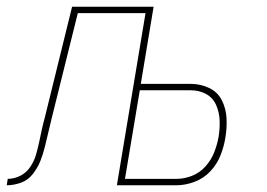

<svg xmlns="http://www.w3.org/2000/svg" viewBox="-54 -550 794 570"><path d="M-34 0Q-13 0 8 -7.5Q29 -15 43.5 -33.5Q58 -52 66 -72.5Q74 -93 79 -113.5Q84 -134 89 -155Q94 -176 99 -197L177 -511H378L293 0H470Q496 0 523 -10Q550 -20 570 -41Q590 -62 600.5 -88.5Q611 -115 615 -141Q620 -170 618.5 -199Q617 -228 604.5 -252.5Q592 -277 566.5 -289Q541 -301 512 -301H364L402 -530H160L79 -201Q74 -183 70 -164.5Q66 -146 62 -127Q58 -108 52.5 -89.5Q47 -71 35.5 -54Q24 -37 6 -28Q-12 -19 -31 -19ZM317 -19 361 -282H512Q537 -282 557.5 -271Q578 -260 587.5 -238.5Q597 -217 598 -193Q599 -169 595 -144Q591 -121 582 -98Q573 -75 556 -56Q539 -37 516 -28Q493 -19 470 -19Z"/></svg>

Font: Iosevka Sparkle Thin Oblique
Style: Regular
Weight: 100
Italic angle: -9°
Designer: Belleve Invis
Foundry: Belleve Invis
Version: Version 4.5.0; ttfautohint (v1.8.3)